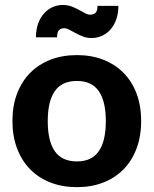

<svg xmlns="http://www.w3.org/2000/svg" viewBox="-20 -745 618 772"><path d="M289.5 -96Q348.5 -96 377 -136.8Q405.5 -177.5 405.5 -258Q405.5 -338 377 -378.8Q348.5 -419.5 289.5 -419.5Q229 -419.5 200.5 -378.8Q172 -338 172 -258Q172 -177.5 200.5 -136.8Q229 -96 289.5 -96ZM289.5 -523.5Q347.5 -523.5 395 -505Q442.5 -486.5 476.5 -452.2Q510.5 -418 529 -369Q547.5 -320 547.5 -258.5Q547.5 -197 529 -147.8Q510.5 -98.5 476.5 -64Q442.5 -29.5 395 -11Q347.5 7.5 289.5 7.5Q231 7.5 183.2 -11Q135.5 -29.5 101.5 -64Q67.5 -98.5 48.8 -147.8Q30 -197 30 -258.5Q30 -320 48.8 -369Q67.5 -418 101.5 -452.2Q135.5 -486.5 183.2 -505Q231 -523.5 289.5 -523.5ZM342.5 -686Q356 -686 364 -693.2Q372 -700.5 372 -721.5H456Q456 -692 447.8 -668Q439.5 -644 425 -627.2Q410.5 -610.5 390.5 -601.2Q370.5 -592 347.5 -592Q329.5 -592 313.8 -598.2Q298 -604.5 284.2 -611.8Q270.5 -619 259 -625.2Q247.5 -631.5 238.5 -631.5Q225 -631.5 217.2 -623.8Q209.5 -616 209.5 -595H124.5Q124.5 -624.5 132.8 -648.5Q141 -672.5 155.8 -689.5Q170.5 -706.5 190.2 -715.8Q210 -725 233 -725Q251.5 -725 267.5 -719Q283.5 -713 297 -705.5Q310.5 -698 321.8 -692Q333 -686 342.5 -686Z"/></svg>

Font: Lato
Style: Regular
Weight: 800
Designer: Lukasz Dziedzic with Adam Twardoch and Botio Nikoltchev
Foundry: tyPoland Lukasz Dziedzic
Version: Version 2.015; 2015-08-06; http://www.latofonts.com/; ttfaut